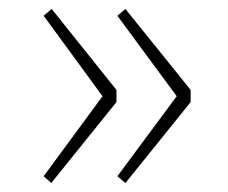

<svg xmlns="http://www.w3.org/2000/svg" viewBox="-20 -484 508 427"><path d="M259 -464 404 -284V-257L259 -77L241 -92L373 -270L241 -449ZM95 -464 239 -284V-257L94 -77L77 -92L208 -270L77 -449Z"/></svg>

Font: Bitter ExtraLight
Style: Regular
Weight: 200
Designer: Sol Matas, and Bitter project Authors
Foundry: Sol Matas
Version: Version 2.001